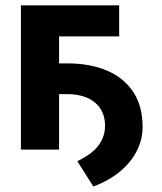

<svg xmlns="http://www.w3.org/2000/svg" viewBox="-20 -550 595 706"><path d="M122.7 -316.9H228Q310.5 -316.9 372.5 -290.8Q434.6 -264.8 469.5 -212.5Q504.3 -160.2 504.3 -84.4Q504.9 -38.8 483.6 3.8Q462.4 46.3 421.2 80.6Q380.1 114.9 323.1 135.7L264.4 42.6L271.5 39.1Q301 24 321.1 7.1Q341.3 -9.7 353.5 -33.3Q365.7 -56.9 366.3 -84.4Q366.8 -123.3 349.3 -150.1Q331.8 -176.9 300.6 -190.4Q269.5 -203.9 228 -203.9H122.7ZM418.2 -416.1H197.2V0H56.9V-530.3H418.2Z"/></svg>

Font: Pretendard JP Variable
Style: Regular
Weight: 400
Designer: Base glyphs from Inter by Rasmus Andersson; Hangul glyphs from Noto Sans CJK(Source Han Sans) by Jang Soo-young and Kang
Foundry: Kil Hyung-jin
Version: Version 1.307;Glyphs 3.2 (3192)